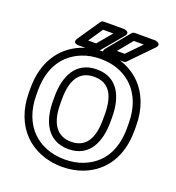

<svg xmlns="http://www.w3.org/2000/svg" viewBox="-166 -1058 1121 1224"><g transform="rotate(20 394.5 -445.5)"><path d="M698.5 -339C698.5 -183 632.4 -83.7 517.8 -37.7C480.4 -22.7 438.8 -15 392.4 -15C291.7 -15 217.9 -51.9 169.3 -101.1C117.2 -153.8 83 -235 83 -339V-371C83 -526.2 151.5 -627.4 265.9 -673.3C303.3 -688.3 344.9 -696 391.3 -696C492.3 -696 564.6 -659.2 613.2 -609.5C665.3 -556.3 698.5 -475.4 698.5 -371ZM748.5 -339V-371C748.5 -486 711.6 -580.5 649 -644.5C591.2 -703.5 505 -746 391.3 -746C339.4 -746 291.2 -737.3 247.2 -719.7C112.7 -665.7 33 -542.4 33 -371V-339C33 -224.1 71 -129.3 133.7 -65.9C191.6 -7.4 279 35 392.4 35C444.3 35 492.5 26.3 536.5 8.7C671.4 -45.5 748.5 -167.3 748.5 -339ZM392.4 -85C538.6 -85 585.7 -210.5 585.7 -339V-372C585.7 -501.9 537.8 -625 391.3 -625C245.3 -625 195.8 -501.3 195.8 -372V-339C195.8 -208.2 246.5 -85 392.4 -85ZM392.4 -135C368.3 -135 348 -139.4 330.4 -147.6C272.5 -174.9 245.8 -241.7 245.8 -339V-372C245.8 -493.8 285.9 -575 391.3 -575C497.1 -575 535.7 -494.9 535.7 -372V-339C535.7 -216.9 497.2 -135 392.4 -135ZM549.4 -876H617L522.6 -779H469.6ZM537.6 -926C530.4 -926 523 -922.6 518.3 -916.9L397.3 -769.9C365.7 -731.5 416.6 -729 416.6 -729H533.2C538.9 -729 546.3 -731.6 551.1 -736.6L694.1 -883.6C728.7 -919.1 676.2 -926 676.2 -926ZM340.7 -876H410.3L329 -779H274.7ZM327.5 -926C320 -926 311.6 -922 306.8 -915.1L206.7 -768.1C179.4 -727.9 227.4 -729 227.4 -729H340.7C347.7 -729 355.1 -732.3 359.9 -737.9L483.1 -884.9C515 -923.1 463.9 -926 463.9 -926Z"/></g></svg>

Font: Asimov
Style: WidOu
Weight: 500
Designer: Google
Version: Version 2.000980; 2014